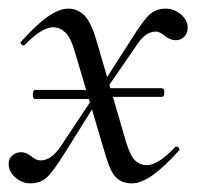

<svg xmlns="http://www.w3.org/2000/svg" viewBox="-21 -415 462 444"><path d="M359 -201Q359 -191 353 -191H211V-211H353Q359 -211 359 -201ZM55 -197Q55 -201 56.5 -204Q58 -207 60 -207H211V-186H60Q55 -186 55 -197ZM224 -53 153 -292Q143 -328 130 -340Q117 -352 102 -352Q76 -352 36 -311Q35 -310 33 -310Q30 -310 27.5 -313.5Q25 -317 28 -319Q63 -358 89.5 -376.5Q116 -395 137 -395Q158 -395 173.5 -380Q189 -365 201 -325L271 -85Q281 -53 292.5 -43Q304 -33 318 -33Q345 -33 384 -75Q385 -76 387 -76Q391 -76 393 -72.5Q395 -69 393 -67Q358 -28 331.5 -9.5Q305 9 284 9Q262 9 248.5 -3.5Q235 -16 224 -53ZM-1 -36Q-1 -48 7.5 -55.5Q16 -63 28 -63Q40 -63 52 -53Q63 -44 73 -44Q96 -44 117 -73L198 -195L206 -185L130 -63Q102 -18 87 -4.5Q72 9 49 9Q30 9 14.5 -4.5Q-1 -18 -1 -36ZM202 -198 282 -323Q310 -368 325 -381.5Q340 -395 362 -395Q381 -395 397 -382Q413 -369 413 -351Q413 -338 405 -330Q397 -322 385 -322Q372 -322 359 -333Q348 -342 339 -342Q316 -342 296 -312L210 -187Z"/></svg>

Font: Cormorant Garamond
Style: Italic
Weight: 400
Italic angle: -10°
Designer: Christian Thalmann (Catharsis Fonts)
Foundry: Catharsis Fonts
Version: Version 4.000